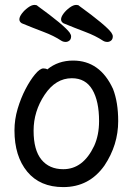

<svg xmlns="http://www.w3.org/2000/svg" viewBox="-20 -739 540 783"><path d="M238 24Q143 24 91 -39Q39 -102 39 -207Q39 -252 52 -295.5Q65 -339 84 -375.5Q103 -412 123 -436Q143 -460 157 -460Q167 -460 173 -456Q217 -492 278 -492Q388 -492 441 -376Q462 -322 462 -245Q462 -148 406 -64Q406 -64 406 -64Q344 24 238 24ZM238 -49Q319 -49 364 -144Q384 -188 384 -245Q384 -327 356.5 -373.5Q329 -420 273 -420Q207 -420 162 -352.5Q117 -285 117 -206Q117 -127 149 -88Q181 -49 238 -49ZM440 -591Q440 -579 433 -573.5Q426 -568 418 -568Q408 -568 400 -573Q370 -593 327.5 -609Q285 -625 239 -644Q229 -650 229 -660Q229 -670 239 -683.5Q249 -697 264 -708Q279 -719 291 -719Q300 -719 303 -715Q412 -636 434 -606Q440 -597 440 -591ZM270 -591Q270 -579 263 -573.5Q256 -568 248 -568Q238 -568 230 -573Q200 -593 157.5 -609Q115 -625 69 -644Q59 -650 59 -660Q59 -670 69 -683.5Q79 -697 94 -708Q109 -719 121 -719Q130 -719 133 -715Q242 -636 264 -606Q270 -597 270 -591Z"/></svg>

Font: Moon Stars Kai HW
Style: Bold
Weight: 700
Designer: GuiWonder
Version: Version 1.101